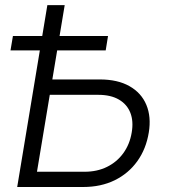

<svg xmlns="http://www.w3.org/2000/svg" viewBox="-20 -748 677 768"><path d="M169.4 -430.2H379.4Q450.7 -430.2 498 -403.3Q545.4 -376.5 565.4 -328.6Q585.4 -280.8 575.2 -218.3Q564.5 -152.3 529.3 -103.3Q494.1 -54.2 439 -27.1Q383.8 0 312.5 0H48.8L169.4 -727.5H238.8L127.9 -61H318.4Q368.7 -61 408.2 -80.6Q447.8 -100.1 473.4 -135.5Q499 -170.9 506.8 -217.8Q514.6 -262.7 501.5 -296.6Q488.3 -330.6 455.8 -349.6Q423.3 -368.7 373 -368.7H159.2ZM22 -546.4 31.7 -604H412.1L402.8 -546.4Z"/></svg>

Font: Inter 16pt Light
Style: Italic
Weight: 300
Italic angle: -9.3988°
Version: Version 4.001;git-66647c0bb